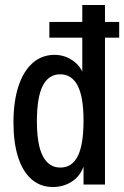

<svg xmlns="http://www.w3.org/2000/svg" viewBox="-20 -740 498 770"><path d="M178 -589V-652H458V-589ZM315 0V-102L322 -96Q311 -44 275.5 -17Q240 10 192 10Q142 10 106.5 -21Q71 -52 52.5 -110Q34 -168 34 -249Q34 -333 54 -394Q74 -455 111 -487.5Q148 -520 199 -520Q244 -520 280 -491Q316 -462 323 -407L310 -402V-720H401V0ZM222 -68Q269 -68 292 -114Q315 -160 315 -256Q315 -351 291.5 -396.5Q268 -442 221 -442Q175 -442 151.5 -396Q128 -350 128 -254Q128 -159 152 -113.5Q176 -68 222 -68Z"/></svg>

Font: Instrument Sans Condensed Medium
Style: Regular
Weight: 500
Width: 3
Designer: Rodrigo Fuenzalida
Foundry: fragTYPE
Version: Version 1.000;gftools[0.9.28]